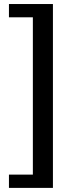

<svg xmlns="http://www.w3.org/2000/svg" viewBox="-20 -771 327 953"><path d="M242.7 -751H24.4V-685.1H143.1V95.7H24.4V161.6H242.7Z"/></svg>

Font: Basic
Style: Regular
Weight: 400
Designer: Magnus Gaarde
Foundry: Magnus Gaarde
Version: Version 1.003; ttfautohint (v1.1) -l 6 -r 16 -G 0 -x 16 -D l